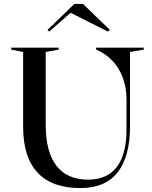

<svg xmlns="http://www.w3.org/2000/svg" viewBox="-20 -951 777 979"><path d="M389 8Q245 8 171.5 -71Q98 -150 98 -304V-686L37 -698V-708H279V-698L213 -686V-316Q213 -177 267.5 -106Q322 -35 429 -35Q526 -35 575.5 -99.5Q625 -164 625 -290V-443Q625 -486 615 -526Q605 -566 585 -599Q565 -632 536 -657.5Q507 -683 470 -698V-708H713V-698L643 -686V-309Q643 -153 580 -72.5Q517 8 389 8ZM231 -790 222 -798 359 -931H403L540 -799L530 -790L340 -886Z"/></svg>

Font: Kalnia
Style: Regular
Weight: 400
Designer: Frida Medrano
Foundry: Frida Medrano
Version: Version 1.105